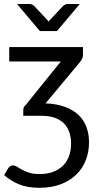

<svg xmlns="http://www.w3.org/2000/svg" viewBox="-28 -736 488 936"><path d="M194 -232Q248.5 -230 288.5 -215.2Q328.5 -200.5 354.5 -175.8Q380.5 -151 393.2 -117Q406 -83 406 -42Q406 5 390 45.5Q374 86 343.2 115.8Q312.5 145.5 267.5 162.5Q222.5 179.5 164 179.5Q104.5 179.5 63.2 162Q22 144.5 -8 117.5L12.5 83.5Q21 70.5 35.5 70.5Q45 70.5 55.2 77Q65.5 83.5 79.8 91.5Q94 99.5 114.5 106Q135 112.5 165.5 112.5Q200.5 112.5 228.8 102.5Q257 92.5 277 73.5Q297 54.5 307.8 27Q318.5 -0.5 318.5 -36Q318.5 -66 310 -91Q301.5 -116 284 -134Q266.5 -152 239.2 -161.8Q212 -171.5 174 -171.5H85.5V-200Q85.5 -215.5 98 -225L268.5 -436.5H17V-506.5H376.5V-468.5Q376.5 -457 371.2 -447.2Q366 -437.5 358.5 -429.5ZM361 -716.5 249.5 -584.5H166.5L55 -716.5H116.5Q122.5 -716.5 128 -714Q133.5 -711.5 136.5 -709L200.5 -641Q203 -638.5 204.8 -636Q206.5 -633.5 209 -631Q211.5 -633.5 213.2 -636Q215 -638.5 217.5 -641L281.5 -709Q285 -711.5 290.5 -714Q296 -716.5 301.5 -716.5Z"/></svg>

Font: Lato 2
Style: Regular
Weight: 400
Designer: Lukasz Dziedzic with Adam Twardoch and Botio Nikoltchev
Foundry: tyPoland Lukasz Dziedzic
Version: Version 2.015; 2015-08-06; http://www.latofonts.com/